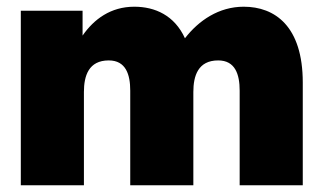

<svg xmlns="http://www.w3.org/2000/svg" viewBox="-20 -552 964 572"><path d="M694 -282V0H882V-306C882 -474 799 -532 706 -532C632 -532 572 -491 531 -438C500 -506 442 -532 380 -532C310 -532 260 -495 226 -446V-520H42V0H230V-278C230 -326 244 -372 304 -372C355 -372 368 -330 368 -282V0H556V-278C556 -326 570 -372 630 -372C681 -372 694 -330 694 -282Z"/></svg>

Font: Aspekta 900
Style: Regular
Weight: 900
Designer: Ivo Dolenc
Version: Version 2.000